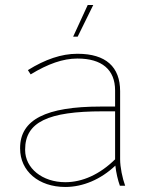

<svg xmlns="http://www.w3.org/2000/svg" viewBox="-20 -739 593 764"><path d="M289 -593 351 -719H329L271 -593ZM240 5C310 5 381 -25 439 -80C442 -52 449 -22 457 0H478C467 -30 458 -74 458 -105V-376C458 -473 401 -525 289 -525H287C225 -525 160 -503 91 -460L102 -443C171 -485 231 -506 287 -506H289C385 -506 438 -462 438 -379V-315H381C163 -315 60 -263 60 -150V-148C60 -58 134 5 240 5ZM240 -14C148 -14 80 -70 80 -142V-144C80 -253 171 -296 388 -296H438V-105C377 -45 308 -14 240 -14Z"/></svg>

Font: Fixel Text Thin
Style: Regular
Weight: 100
Width: 4
Designer: AlfaBravo + MacPaw
Foundry: Kyrylo Tkachov, Marchela Mozhyna, Serhii Makarenko, Maria Weinstein, Zakhar Kryvoshyya
Version: Version 1.211